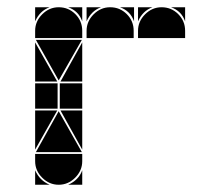

<svg xmlns="http://www.w3.org/2000/svg" viewBox="-20 -512 608 530"><path d="M284 -492Q311 -492 330 -473Q349 -454 349 -427V-407H219V-427Q219 -453 238.5 -472.5Q258 -492 284 -492ZM142 -492Q169 -492 188 -473Q207 -454 207 -427V-407H77V-427Q77 -453 96.5 -472.5Q116 -492 142 -492ZM426 -492Q453 -492 472 -473Q491 -454 491 -427V-407H361V-427Q361 -453 380.5 -472.5Q400 -492 426 -492ZM142 -2Q116 -2 96.5 -21.5Q77 -41 77 -67V-87H207V-67Q207 -41 187.5 -21.5Q168 -2 142 -2ZM79 -92 142 -205 206 -92ZM206 -402 142 -290 79 -402ZM139 -212H77V-282H139ZM207 -212H145V-282H207ZM77 -207H138L77 -99ZM77 -287V-395L138 -287ZM207 -207V-99L147 -207ZM207 -287H147L207 -395ZM77 -42Q89 -14 117 -2H77ZM168 -2Q182 -8 192 -18Q202 -28 207 -42V-2ZM361 -492H401Q387 -487 377 -477Q367 -467 361 -453ZM219 -492H259Q245 -487 235 -477Q225 -467 219 -453ZM77 -492H117Q103 -487 93 -477Q83 -467 77 -453ZM350 -492V-453Q340 -482 311 -492ZM491 -492V-453Q481 -482 452 -492ZM207 -492V-453Q197 -482 168 -492Z"/></svg>

Font: CAT DyFa
Style: Regular
Weight: 400
Designer: Peter Wiegel
Foundry: Peter Wiegel
Version: Version 1.001; ttfautohint (v1.3)